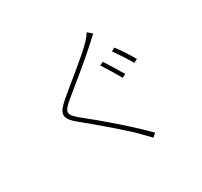

<svg xmlns="http://www.w3.org/2000/svg" viewBox="-166 -1003 1332 1267"><g transform="rotate(-30 500.0 -369.5)"><path d="M623 -559 597 -546C622 -508 663 -441 684 -402L712 -415C690 -453 647 -523 623 -559ZM736 -602 710 -588C737 -551 776 -491 800 -449L828 -462C804 -505 762 -570 736 -602ZM629 -781C622 -768 603 -745 592 -733C525 -662 360 -535 288 -473C209 -405 195 -370 284 -298C378 -222 559 -69 612 -10C626 6 649 26 662 42L689 19C594 -79 418 -231 312 -314C238 -374 240 -392 307 -450C387 -515 541 -640 613 -707C623 -716 651 -743 662 -752Z"/></g></svg>

Font: Source Han Sans CN ExtraLight
Style: Regular
Weight: 250
Designer: Ryoko NISHIZUKA (kana & ideographs); Paul D. Hunt (Latin, Greek & Cyrillic); Wenlong ZHANG (bopomofo); Sandoll Communica
Foundry: Adobe Systems Incorporated
Version: Version 1.004;PS 1.004;hotconv 16.6.51;makeotf.lib2.5.65220